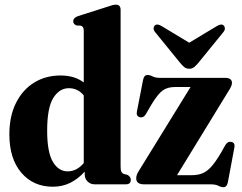

<svg xmlns="http://www.w3.org/2000/svg" viewBox="-20 -768 1007 800"><path d="M19 -208Q19 -284.5 46.8 -339.5Q74.5 -394.5 122.5 -424Q170.5 -453.5 232.5 -453.5Q290.5 -453.5 329 -424.5V-638.5Q329 -649.5 326.2 -654Q323.5 -658.5 317 -661L298 -662Q285 -668 285 -679.5Q285 -693 304 -700.5L428 -740Q442 -745 449.2 -746.8Q456.5 -748.5 463 -748.5Q482.5 -748.5 482.5 -727V-73.5Q482.5 -59 485.8 -52.5Q489 -46 495.5 -43.5L512 -39Q525 -30.5 525 -19Q525 0 504.5 0H374Q357 0 345 -11.8Q333 -23.5 333 -40.5V-53Q305 -22 272.2 -6Q239.5 10 200 10Q119 10 69 -48.2Q19 -106.5 19 -208ZM176.5 -223.5Q176.5 -134 200.2 -94Q224 -54 261.5 -54Q300 -54 329 -88.5V-370.5Q304.5 -400.5 266.5 -400.5Q227.5 -400.5 202 -359.8Q176.5 -319 176.5 -223.5ZM931.5 -387.5 717.5 -38H778Q804 -38 823.2 -45.8Q842.5 -53.5 860.2 -73.2Q878 -93 900 -130L919.5 -164.5Q929.5 -180.5 945 -176.5Q960.5 -172.5 956.5 -153L929.5 -9Q925.5 12 911 12Q901 12 889.8 6Q878.5 0 856 0H580Q547.5 0 547.5 -25.5Q547.5 -39 558.5 -56L774 -405.5H709.5Q678 -405.5 657.8 -391Q637.5 -376.5 610.5 -331.5L587.5 -292Q577.5 -275.5 561.5 -280Q546.5 -284.5 550.5 -303.5L576 -434.5Q580 -455.5 595 -455.5Q605 -455.5 616 -449.5Q627 -443.5 649 -443.5H918.5Q946.5 -443.5 946.5 -422Q946.5 -410 931.5 -387.5ZM806 -505.5Q796.5 -494.5 788.5 -488Q780.5 -481.5 768.5 -481.5Q756.5 -481.5 748.2 -488Q740 -494.5 731 -505.5L626.5 -634Q619.5 -642.5 620 -650Q620.5 -657.5 624.5 -661.5Q635 -671 654 -659L768.5 -590L883 -659Q902 -671 912.5 -661.5Q916.5 -657.5 917 -650Q917.5 -642.5 910.5 -634Z"/></svg>

Font: Fraunces 144pt S050
Style: Bold
Weight: 700
Version: Version 1.000; ttfautohint (v1.8.3)